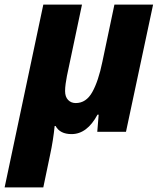

<svg xmlns="http://www.w3.org/2000/svg" viewBox="-56 -569 695 829"><path d="M-36 240 131 -549H298L233 -241Q230 -226 227.5 -208Q225 -190 225 -176Q225 -151 238 -137.5Q251 -124 271 -124Q316 -124 342.5 -171.5Q369 -219 386 -302L438 -549H605L488 0H364L370 -74H365Q320 10 253 10Q203 10 184 -25H180Q177 5 172 37Q167 69 160 101L131 240Z"/></svg>

Font: Noto Sans ExtraBold
Style: Italic
Weight: 800
Italic angle: -12°
Designer: Monotype Design Team
Foundry: Monotype Imaging Inc.
Version: Version 2.013; ttfautohint (v1.8.4.7-5d5b)